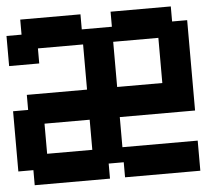

<svg xmlns="http://www.w3.org/2000/svg" viewBox="-50 -865 850 794"><g transform="rotate(-5 375.0 -468.0)"><path d="M312.5 -250V-375H125V-250ZM625 -500V-687.5H437.5V-500ZM62.5 -125V-187.5H0V-437.5H62.5V-500H312.5V-687.5H125V-625H0V-750H62.5V-812.5H312.5V-750H437.5V-812.5H687.5V-750H750V-375H437.5V-250H750V-125H437.5V-187.5H375V-125Z"/></g></svg>

Font: Better VCR
Style: Regular
Weight: 400
Designer: artdzyk
Foundry: https://fontstruct.com
Version: Version 1.0